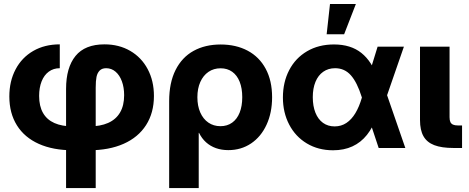

<svg xmlns="http://www.w3.org/2000/svg" viewBox="-20 -753 2385 977"><path d="M316.2 -300.2Q316.2 -409.3 364.3 -468.3Q412.3 -527.3 511.7 -527.3Q585.6 -527.3 642.8 -494Q700 -460.7 731.6 -401.1Q763.3 -341.4 763.3 -264.8Q763.3 -179.1 723.4 -116.7Q683.6 -54.3 609.2 -21.3Q534.9 11.7 433 11.7H351.4Q250.1 11.7 177.4 -20.9Q104.7 -53.5 66.1 -115.2Q27.5 -177 27.5 -262.3Q27.5 -339.8 59.3 -400Q91 -460.2 149.2 -493.8Q207.3 -527.3 284.2 -527.3V-405.9Q252 -405.9 228.2 -388.4Q204.5 -371 191.8 -339.1Q179.1 -307.1 179.1 -264.8Q179.1 -213 198.8 -178.5Q218.5 -143.9 256.9 -126.9Q295.3 -109.8 351.4 -109.8H433Q490.3 -109.8 530.3 -127.5Q570.3 -145.3 591 -180.8Q611.7 -216.2 611.7 -268.7Q611.7 -308.1 600.2 -339.3Q588.8 -370.5 568 -388.2Q547.3 -405.9 520.1 -405.9Q498.9 -405.9 487.1 -393.9Q475.3 -381.9 471.1 -361.8Q467 -341.7 467 -307V204.1H316.2Z M840.8 -238.3Q840.8 -332.1 873.4 -396.9Q906.1 -461.7 965 -494.1Q1023.9 -526.6 1102.7 -526.6Q1181 -526.6 1240.2 -495.1Q1299.4 -463.6 1332 -403Q1364.6 -342.5 1364.6 -258.1Q1364.6 -179.6 1336.4 -118.4Q1308.2 -57.1 1257.6 -23.1Q1206.9 10.9 1141.9 10.9Q1107.3 10.9 1078.8 0.8Q1050.2 -9.4 1028.5 -28.9Q1006.8 -48.4 992.8 -77H991.2V204.1H840.8ZM1212.7 -258.4Q1212.7 -303.6 1199.6 -336.8Q1186.5 -369.9 1161.7 -387.7Q1136.8 -405.5 1102.4 -405.5Q1067.5 -405.5 1040.8 -387.3Q1014.1 -369 999.2 -335.7Q984.4 -302.4 984.4 -258.4Q984.4 -214.1 999.1 -180.6Q1013.9 -147.2 1040.4 -129.1Q1066.9 -110.9 1101.7 -110.9Q1136.2 -110.9 1161.3 -128.9Q1186.3 -146.8 1199.5 -180Q1212.7 -213.2 1212.7 -258.4Z M1419.6 -256.8Q1419.6 -334.9 1451.6 -396.2Q1483.5 -457.6 1542.5 -492.2Q1601.5 -526.8 1679.4 -526.8Q1765 -526.8 1819 -483.5Q1873 -440.3 1900.9 -356.6H1926.9L1946.6 -277.4L2042.5 0H1906.9L1820.8 -259Q1797.4 -333.9 1765.4 -369.9Q1733.4 -405.9 1685.3 -405.9Q1650.3 -405.9 1624.7 -387.8Q1599 -369.8 1585.3 -336.6Q1571.6 -303.3 1571.6 -258.6Q1571.6 -213.5 1585 -179.7Q1598.4 -146 1623.5 -127.9Q1648.6 -109.8 1682.9 -109.8Q1716.2 -109.8 1742.6 -127.3Q1769 -144.9 1788.5 -177.4Q1808 -209.9 1821.4 -256.1L1901.5 -515.6H2035.3L1945.4 -256.1L1924.5 -163.3H1898.5Q1878.2 -105.4 1847.2 -66.6Q1816.2 -27.8 1773.2 -8.1Q1730.2 11.7 1674.7 11.7Q1599.7 11.7 1541.6 -23Q1483.5 -57.8 1451.6 -119Q1419.6 -180.2 1419.6 -256.8ZM1659.2 -732.5H1790.8L1731.2 -578.8H1642.2Z M2287.7 0Q2227.1 0 2189.7 -14.4Q2152.3 -28.8 2134.8 -59.9Q2117.2 -91 2117.2 -142V-515.6H2267.6V-156.6Q2267.6 -140.9 2271.8 -131.9Q2276.1 -122.9 2285.3 -118.8Q2294.5 -114.6 2310.4 -114.6H2331.2V0Z"/></svg>

Font: Intratopia Thin
Style: Regular
Weight: 100
Designer: Rasmus Andersson
Foundry: rsms
Version: Version 3.000;Glyphs 3.2.3 (3260)